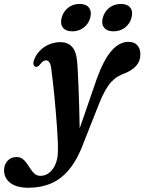

<svg xmlns="http://www.w3.org/2000/svg" viewBox="-132 -682 714 950"><path d="M346.5 -291Q381 -386.5 419.8 -430.8Q458.5 -475 504.5 -475Q532 -475 547.2 -458.2Q562.5 -441.5 562.5 -413.5Q562.5 -380 542.8 -357.5Q523 -335 488.5 -320.5Q468.5 -313.5 451.5 -303.5Q434.5 -293.5 419 -277Q403.5 -260.5 388.8 -234.5Q374 -208.5 358.5 -169.5L284.5 17.5Q254 102 213.5 152.5Q173 203 122 225Q71 247 9 247Q-50 247 -81 223Q-112 199 -112 160Q-112 133.5 -95 114.2Q-78 95 -51 95Q-32 95 -19.8 104.5Q-7.5 114 1.8 127.8Q11 141.5 20 155.2Q29 169 40.2 178.5Q51.5 188 68 188Q86 188 101.8 179.2Q117.5 170.5 129.2 154.2Q141 138 147.8 115.2Q154.5 92.5 154.5 64.5Q155 44 153.8 14Q152.5 -16 150 -52.5Q147.5 -89 144.2 -128Q141 -167 137.2 -205.2Q133.5 -243.5 129.5 -278Q125.5 -312.5 122 -339Q119.5 -362 112.8 -372.8Q106 -383.5 96 -383.5Q89 -383.5 81.8 -379Q74.5 -374.5 65 -362Q59.5 -355 54.5 -352.8Q49.5 -350.5 43.5 -351.5Q38 -353 34.5 -360.5Q31 -368 35.5 -382.5Q44.5 -409 63.8 -429.5Q83 -450 110 -461.8Q137 -473.5 168.5 -473.5Q202.5 -473.5 223.8 -451Q245 -428.5 249 -382Q251.5 -360 253.2 -324.2Q255 -288.5 256.8 -245Q258.5 -201.5 259.8 -155.2Q261 -109 261.8 -65.2Q262.5 -21.5 263 13.5L244.5 4.5ZM225.5 -527Q193.5 -527 179.2 -545.5Q165 -564 173 -594Q181 -625 205.2 -643.8Q229.5 -662.5 261.5 -662.5Q294.5 -662.5 308.5 -643.8Q322.5 -625 314.5 -594Q306.5 -564 282.2 -545.5Q258 -527 225.5 -527ZM429.5 -527Q397.5 -527 383 -545.5Q368.5 -564 376.5 -594Q385 -625 409 -643.8Q433 -662.5 465.5 -662.5Q498.5 -662.5 512.8 -643.8Q527 -625 518.5 -594Q510.5 -564 486.5 -545.5Q462.5 -527 429.5 -527Z"/></svg>

Font: Fraunces SemiBold
Style: Italic
Weight: 600
Italic angle: -16°
Version: Version 1.000;[b76b70a41]